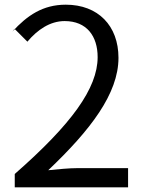

<svg xmlns="http://www.w3.org/2000/svg" viewBox="-20 -768 622 820"><path d="M42 -645 97 -590C139 -640 193 -678 256 -678C351 -678 397 -613 397 -524C397 -391 285 -237 43 -25V32H527V-50H313C274 -50 226 -45 186 -41C366 -212 486 -368 486 -521C486 -658 399 -748 261 -748C163 -748 96 -702 33 -633Z"/></svg>

Font: GenEiGothic-pro-Regular
Style: Regular
Weight: 400
Designer: Ryoko NISHIZUKA (kana & ideographs); Paul D. Hunt (Latin, Greek & Cyrillic); Wenlong ZHANG (bopomofo); Sandoll Communica
Foundry: Adobe Systems Incorporated; o_tamon
Version: Version 1.000.140830